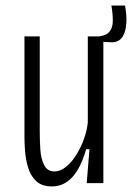

<svg xmlns="http://www.w3.org/2000/svg" viewBox="-20 -659 476 691"><path d="M167 12Q130 12 109.5 -8Q89 -28 80.5 -58Q72 -88 70 -117.5Q68 -147 68 -165V-528H123V-191Q123 -158 125 -123.5Q127 -89 138.5 -65.5Q150 -42 176 -42Q197 -42 217.5 -58.5Q238 -75 254.5 -101.5Q271 -128 282 -158.5Q293 -189 296 -218V-528H352V0H292L302 -122H290Q252 12 167 12ZM377 -507 315 -511 317 -527Q357 -527 371.5 -542.5Q386 -558 386 -583.5Q386 -609 381 -639H430Q441 -578 428 -541Q415 -504 377 -507Z"/></svg>

Font: Bricolage Grotesque 10pt Condensed ExtraLight
Style: Regular
Weight: 200
Width: 3
Designer: Mathieu Triay
Foundry: Atelier Triay
Version: Version 1.000; ttfautohint (v1.8.4.7-5d5b);gftools[0.9.32]